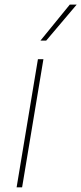

<svg xmlns="http://www.w3.org/2000/svg" viewBox="-20 -798 347 818"><path d="M50.8 0 141.6 -545.9H165L74.2 0ZM152.3 -625 277.3 -778.3H306.6L176.8 -625Z"/></svg>

Font: Inter Tight Thin
Style: Italic
Weight: 250
Italic angle: -9.39999°
Designer: Rasmus Andersson
Foundry: rsms
Version: Version 3.004